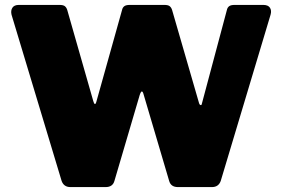

<svg xmlns="http://www.w3.org/2000/svg" viewBox="-20 -762 1149 782"><path d="M1052 -742Q1072 -742 1079.5 -730.5Q1087 -719 1082 -702L879 -25Q870 0 843 0H705Q676 0 669 -25L565 -377Q562 -389 558 -389.5Q554 -390 549 -375L446 -25Q439 0 410 0H267Q240 0 231 -25L27 -702Q23 -719 30.5 -730.5Q38 -742 57 -742H222Q238 -742 244.5 -736.5Q251 -731 254 -721L360 -350Q363 -339 366.5 -338.5Q370 -338 372 -346L477 -721Q479 -731 486 -736.5Q493 -742 509 -742H649Q665 -742 671.5 -736.5Q678 -731 681 -721L791 -341Q793 -335 797 -334Q801 -333 802 -339L904 -721Q906 -731 913 -736.5Q920 -742 936 -742H1052Z"/></svg>

Font: Libre Franklin Thin Black
Style: Regular
Weight: 900
Version: Version 3.000